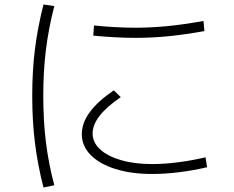

<svg xmlns="http://www.w3.org/2000/svg" viewBox="-20 -785 1040 852"><path d="M655 -13Q563 -13 492.5 -35Q422 -57 382.5 -97Q343 -137 343 -190Q343 -288 485 -384L516 -354Q453 -311 422 -271Q391 -231 391 -193Q391 -153 424 -122.5Q457 -92 516.5 -74.5Q576 -57 655 -57Q710 -57 771.5 -65Q833 -73 892 -87L899 -43Q840 -29 776.5 -21Q713 -13 655 -13ZM581 -617Q535 -617 483.5 -620Q432 -623 394 -627L397 -672Q433 -668 484 -665Q535 -662 581 -662Q650 -662 722 -669Q794 -676 883 -692L887 -647Q797 -631 724.5 -624Q652 -617 581 -617ZM173 47Q147 -54 135 -151.5Q123 -249 123 -360Q123 -470 135 -566.5Q147 -663 173 -765L221 -758Q195 -657 183.5 -562Q172 -467 172 -360Q172 -251 183.5 -156Q195 -61 221 37Z"/></svg>

Font: M PLUS 2 Light
Style: Regular
Weight: 300
Designer: Coji Morishita
Foundry: UNDERFOREST DESIGN
Version: Version 1.001